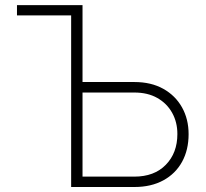

<svg xmlns="http://www.w3.org/2000/svg" viewBox="-20 -748 825 768"><path d="M47.9 -686.5V-727.5H272V-686.5ZM295.4 -419.9H517.6Q584.5 -419.9 633.1 -392.8Q681.6 -365.7 708 -318.6Q734.4 -271.5 734.4 -211.4Q734.4 -148.4 708.3 -100.8Q682.1 -53.2 633.3 -26.6Q584.5 0 517.6 0H264.6V-727.5H310.1V-41.5H517.1Q597.2 -41.5 643.3 -88.9Q689.5 -136.2 689.5 -211.9Q689.5 -259.3 668.5 -296.9Q647.5 -334.5 609.1 -356.2Q570.8 -377.9 517.1 -377.9H295.4Z"/></svg>

Font: Inter 20pt ExtraLight
Style: Regular
Weight: 250
Version: Version 4.001;git-66647c0bb